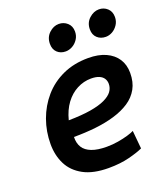

<svg xmlns="http://www.w3.org/2000/svg" viewBox="-139 -846 838 958"><g transform="rotate(-20 280.0 -367.5)"><path d="M274 13Q192 13 140.5 -15Q89 -43 65 -90.5Q41 -138 41 -198Q41 -265 63 -326Q85 -387 126.5 -435Q168 -483 228 -510.5Q288 -538 364 -538Q418 -538 456.5 -520.5Q495 -503 515.5 -471.5Q536 -440 536 -397Q536 -348 516.5 -313Q497 -278 462 -255Q427 -232 380 -218Q333 -204 278 -198Q223 -192 163 -192Q162 -159 176 -136.5Q190 -114 221 -102Q252 -90 301 -90Q332 -90 361.5 -95Q391 -100 414.5 -107Q438 -114 449 -120L458 -24Q433 -12 384.5 0.5Q336 13 274 13ZM167 -279Q237 -280 284.5 -288Q332 -296 361.5 -310Q391 -324 404 -342Q417 -360 417 -382Q417 -398 409 -410.5Q401 -423 384.5 -430Q368 -437 342 -437Q303 -437 267.5 -418.5Q232 -400 206 -365Q180 -330 167 -279ZM271 -607Q244 -607 226.5 -623.5Q209 -640 209 -669Q209 -704 232.5 -726Q256 -748 284 -748Q310 -748 329 -731Q348 -714 348 -685Q348 -662 336 -644Q324 -626 306.5 -616.5Q289 -607 271 -607ZM484 -607Q457 -607 439 -623.5Q421 -640 421 -669Q421 -704 445 -726Q469 -748 497 -748Q523 -748 541.5 -731Q560 -714 560 -685Q560 -662 548 -644Q536 -626 519 -616.5Q502 -607 484 -607Z"/></g></svg>

Font: Ubuntu Sans Mono SemiBold
Style: Italic
Weight: 600
Italic angle: -13.5°
Monospace: yes
Designer: Dalton Maag Ltd
Foundry: Dalton Maag Ltd
Version: Version 1.006